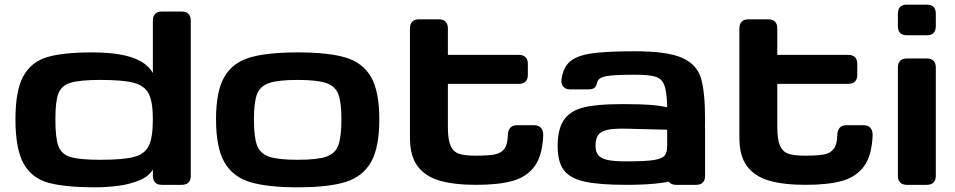

<svg xmlns="http://www.w3.org/2000/svg" viewBox="-20 -800 4133 831"><path d="M46.9 -284.2Q46.9 -409.2 81.4 -471Q116 -532.9 184.8 -553.1Q253.6 -573.2 379.4 -573.2Q449.1 -573.2 501 -564Q552.9 -554.8 588.6 -534.9Q624.2 -515 641.6 -483.9V-66.5Q624.8 -36.6 583.2 -19.5Q541.5 -2.4 491.7 4.2Q442 10.7 394 10.7Q259.9 10.7 188.5 -9.3Q117.2 -29.3 82 -92.1Q46.9 -155 46.9 -284.2ZM414.6 -454.1Q324.5 -454.1 285.1 -441.7Q245.7 -429.3 232.7 -395.3Q219.7 -361.3 219.7 -284.2Q219.7 -202.8 232.6 -167.9Q245.4 -132.9 284.5 -120.7Q323.5 -108.4 414.6 -108.4Q513.9 -108.4 560.2 -120.8Q606.5 -133.1 624.1 -169.1Q641.6 -205.2 641.6 -284.2Q641.6 -359 623.9 -393.9Q606.2 -428.8 559.7 -441.5Q513.1 -454.1 414.6 -454.1ZM641.6 -39.1V-710.9Q641.6 -730 651.6 -740Q661.6 -750 680.7 -750H766.6Q785.6 -750 795.7 -740Q805.7 -730 805.7 -710.9V-39.1Q805.7 -20 795.7 -10Q785.6 0 766.6 0H680.7Q661.6 0 651.6 -10Q641.6 -20 641.6 -39.1Z M915 -284.2Q915 -404.2 950.5 -466.2Q985.9 -528.2 1060.2 -550.7Q1134.4 -573.2 1268.4 -573.2Q1402.3 -573.2 1476.6 -550.7Q1550.8 -528.2 1586.2 -466.2Q1621.7 -404.2 1621.7 -284.2Q1621.7 -162.3 1586.2 -99.2Q1550.8 -36 1476.4 -12.6Q1402 10.7 1268.4 10.7Q1134.8 10.7 1060.4 -12.6Q985.9 -36 950.5 -99.2Q915 -162.3 915 -284.2ZM1268.4 -454.1Q1183.6 -454.1 1144.6 -440.5Q1105.7 -427 1092.4 -392.5Q1079.1 -358.1 1079.1 -284.2Q1079.1 -206.6 1092.4 -171.1Q1105.7 -135.5 1144.3 -122Q1182.9 -108.4 1268.4 -108.4Q1353.8 -108.4 1392.4 -122Q1431.1 -135.5 1444.3 -171.1Q1457.6 -206.6 1457.6 -284.2Q1457.6 -358.1 1444.3 -392.5Q1431.1 -427 1392.1 -440.5Q1353.1 -454.1 1268.4 -454.1Z M1754.4 -203.1V-677.2Q1754.4 -696.3 1764.4 -706.3Q1774.4 -716.3 1793.5 -716.3H1879.4Q1898.4 -716.3 1908.4 -706.3Q1918.5 -696.3 1918.5 -677.2V-562.5H2225.6Q2244.6 -562.5 2254.6 -552.4Q2264.6 -542.4 2264.6 -523.8V-475.6Q2264.6 -457.2 2254.6 -447.2Q2244.6 -437.1 2225.6 -437.1H1918.5V-251.2Q1918.5 -196.7 1929.7 -170.3Q1941 -143.8 1965.5 -135Q1989.9 -126.2 2037.1 -126.2Q2092.3 -126.2 2120.2 -131.4Q2148.1 -136.6 2162.7 -155.4Q2177.2 -174.1 2178.2 -217.5Q2179 -237.3 2189.1 -247.7Q2199.2 -258 2217.8 -258H2292.5Q2311.5 -258 2321.6 -246.4Q2331.7 -234.9 2331.1 -213.1Q2327.5 -126.9 2294.2 -80.9Q2260.9 -34.9 2200 -17.4Q2139 0 2040.9 0Q1945.6 0 1883.2 -18.1Q1820.8 -36.2 1787.6 -80.5Q1754.4 -124.8 1754.4 -203.1Z M2393.6 -167.5Q2393.6 -242.7 2421.2 -281.7Q2448.9 -320.8 2505.5 -335Q2562.1 -349.2 2663.6 -349.2H2692.9Q2751.2 -349.1 2790.7 -346.4Q2830.2 -343.8 2867.7 -335.7Q2866.2 -401.9 2855.7 -430.4Q2845.2 -459 2817.9 -467.8Q2790.5 -476.6 2727 -476.6Q2667.3 -476.6 2633.9 -474Q2600.6 -471.4 2584.2 -464.5Q2567.9 -457.5 2564.7 -443.9Q2560.9 -426 2552.5 -419.5Q2544 -413.1 2525.3 -413.1H2447.7Q2428.3 -413.1 2418.1 -424.7Q2407.9 -436.2 2410.1 -455.5Q2416.9 -508.5 2447.6 -534.2Q2478.3 -560 2541.8 -569Q2605.3 -578.1 2727 -578.1Q2867 -578.1 2931 -550.2Q2995 -522.4 3013.4 -463.3Q3031.7 -404.2 3031.7 -281.2Q3031.7 -157.3 3000.4 -98.2Q2969.1 -39.1 2899 -19.5Q2828.9 0 2689.9 0Q2571.3 0 2508.8 -14.3Q2446.3 -28.6 2419.9 -64.2Q2393.6 -99.8 2393.6 -167.5ZM2867.7 -171.9 2867.5 -238.6 2689.7 -243Q2633.7 -244.1 2606.2 -237.4Q2578.7 -230.7 2568.1 -214.4Q2557.4 -198.1 2557.6 -167.5Q2557.8 -142.7 2569.1 -128.7Q2580.4 -114.6 2607.7 -108.1Q2635 -101.6 2689.9 -101.6Q2772.5 -101.6 2808.9 -107.2Q2845.4 -112.9 2856.6 -126.8Q2867.9 -140.7 2867.7 -171.9ZM2867.7 -39.1V-242.2Q2867.7 -261.2 2877.7 -271.2Q2887.7 -281.2 2906.7 -281.2H2992.7Q3011.7 -281.2 3021.7 -271.2Q3031.7 -261.2 3031.7 -242.2V-39.1Q3031.7 -20 3021.7 -10Q3011.7 0 2992.7 0H2906.7Q2887.7 0 2877.7 -10Q2867.7 -20 2867.7 -39.1Z M3180.2 -203.1V-677.2Q3180.2 -696.3 3190.2 -706.3Q3200.2 -716.3 3219.2 -716.3H3305.2Q3324.2 -716.3 3334.2 -706.3Q3344.2 -696.3 3344.2 -677.2V-562.5H3651.4Q3670.4 -562.5 3680.4 -552.4Q3690.4 -542.4 3690.4 -523.8V-475.6Q3690.4 -457.2 3680.4 -447.2Q3670.4 -437.1 3651.4 -437.1H3344.2V-251.2Q3344.2 -196.7 3355.5 -170.3Q3366.8 -143.8 3391.3 -135Q3415.7 -126.2 3462.9 -126.2Q3518.1 -126.2 3546 -131.4Q3573.9 -136.6 3588.5 -155.4Q3603 -174.1 3604 -217.5Q3604.8 -237.3 3614.9 -247.7Q3625 -258 3643.6 -258H3718.3Q3737.3 -258 3747.4 -246.4Q3757.5 -234.9 3756.8 -213.1Q3753.3 -126.9 3720 -80.9Q3686.7 -34.9 3625.7 -17.4Q3564.7 0 3466.7 0Q3371.4 0 3309 -18.1Q3246.6 -36.2 3213.4 -80.5Q3180.2 -124.8 3180.2 -203.1Z M3905.3 -546.9H3991.2Q4010.3 -546.9 4020.3 -536.9Q4030.3 -526.9 4030.3 -507.8V-39.1Q4030.3 -20 4020.3 -10Q4010.3 0 3991.2 0H3905.3Q3886.2 0 3876.2 -10Q3866.2 -20 3866.2 -39.1V-507.8Q3866.2 -526.9 3876.2 -536.9Q3886.2 -546.9 3905.3 -546.9ZM3903.8 -779.9H3992.7Q4010.8 -779.9 4020.6 -769.9Q4030.3 -759.9 4030.3 -740.8V-686.5Q4030.3 -667.5 4020.6 -657.5Q4010.8 -647.5 3992.7 -647.5H3903.8Q3885.6 -647.5 3875.9 -657.5Q3866.2 -667.5 3866.2 -686.5V-740.8Q3866.2 -759.9 3875.9 -769.9Q3885.6 -779.9 3903.8 -779.9Z"/></svg>

Font: Gyrochrome
Style: Regular
Weight: 400
Designer: David Moles
Foundry: David Moles
Version: Version 1.005;Glyphs 3.2.3 (3260)